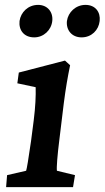

<svg xmlns="http://www.w3.org/2000/svg" viewBox="-20 -766 428 786"><path d="M5 0H279L287 -49L213 -67C211 -79 215 -131 223 -194L241 -342C249 -405 257 -450 267 -499L246 -518L57 -469L51 -425L126 -409C127 -374 125 -328 118 -273L107 -188C96 -112 90 -76 87 -67L9 -49ZM60 -680C56 -643 78 -613 120 -613C159 -613 190 -643 194 -680C198 -716 175 -746 136 -746C95 -746 65 -716 60 -680ZM254 -680C250 -643 274 -613 314 -613C355 -613 384 -643 388 -680C392 -716 371 -746 330 -746C290 -746 259 -716 254 -680Z"/></svg>

Font: TPK Tissa Web SemiBold
Style: Italic
Weight: 600
Italic angle: -7°
Designer: Jacques Le Bailly, Suppakit Chalermlarp | Katatrad Co.,Ltd.
Foundry: Jacques Le Bailly, Cadson Demak Co.,Ltd.
Version: Version 5.000;Glyphs 3.1.2 (3151)